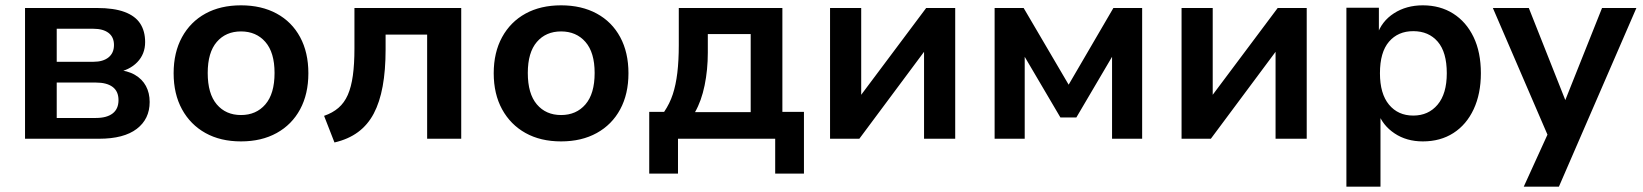

<svg xmlns="http://www.w3.org/2000/svg" viewBox="-20 -521 6168 721"><path d="M74 0V-491H344Q408 -491 448 -476Q488 -461 506.5 -432.5Q525 -404 525 -363Q525 -318 495.5 -287.5Q466 -257 417 -249V-259Q459 -256 486.5 -240Q514 -224 528 -198Q542 -172 542 -138Q542 -74 493.5 -37Q445 0 352 0ZM193 -78H340Q381 -78 403 -95Q425 -112 425 -145Q425 -178 403 -194.5Q381 -211 340 -211H193ZM193 -289H331Q367 -289 387.5 -305.5Q408 -322 408 -352Q408 -382 387.5 -397.5Q367 -413 331 -413H193Z M885 10Q808 10 751.5 -21.5Q695 -53 663.5 -110.5Q632 -168 632 -246Q632 -324 663.5 -381.5Q695 -439 751.5 -470Q808 -501 885 -501Q962 -501 1019 -470Q1076 -439 1107 -381.5Q1138 -324 1138 -246Q1138 -168 1107 -110.5Q1076 -53 1019 -21.5Q962 10 885 10ZM885 -89Q942 -89 976.5 -129Q1011 -169 1011 -247Q1011 -324 976.5 -363.5Q942 -403 885 -403Q828 -403 794 -363.5Q760 -324 760 -247Q760 -169 794 -129Q828 -89 885 -89Z M1236 14 1197 -86Q1229 -97 1251 -116Q1273 -135 1286 -164.5Q1299 -194 1305 -237Q1311 -280 1311 -339V-491H1712V0H1584V-391H1428V-335Q1428 -257 1417 -197Q1406 -137 1383.5 -94.5Q1361 -52 1324.5 -25Q1288 2 1236 14Z M2087 10Q2010 10 1953.5 -21.5Q1897 -53 1865.5 -110.5Q1834 -168 1834 -246Q1834 -324 1865.5 -381.5Q1897 -439 1953.5 -470Q2010 -501 2087 -501Q2164 -501 2221 -470Q2278 -439 2309 -381.5Q2340 -324 2340 -246Q2340 -168 2309 -110.5Q2278 -53 2221 -21.5Q2164 10 2087 10ZM2087 -89Q2144 -89 2178.5 -129Q2213 -169 2213 -247Q2213 -324 2178.5 -363.5Q2144 -403 2087 -403Q2030 -403 1996 -363.5Q1962 -324 1962 -247Q1962 -169 1996 -129Q2030 -89 2087 -89Z M2418 131V-101H2474Q2495 -132 2506.5 -167Q2518 -202 2523.5 -247.5Q2529 -293 2529 -352V-491H2918V-101H2999V131H2891V0H2526V131ZM2590 -100H2799V-393H2638V-323Q2638 -259 2626 -200.5Q2614 -142 2590 -100Z M3097 0V-491H3214V-137H3193L3458 -491H3567V0H3450V-356H3472L3207 0Z M3715 0V-491H3824L3993 -203L4161 -491H4269V0H4156V-340H4175L4022 -80H3962L3809 -340H3828V0Z M4417 0V-491H4534V-137H4513L4778 -491H4887V0H4770V-356H4792L4527 0Z M5036 180V-492H5158V-389H5151Q5168 -441 5214.5 -471Q5261 -501 5323 -501Q5388 -501 5437 -470Q5486 -439 5513.5 -382Q5541 -325 5541 -246Q5541 -169 5514 -111Q5487 -53 5438 -21.5Q5389 10 5323 10Q5262 10 5217 -20Q5172 -50 5155 -98H5164V180ZM5287 -87Q5344 -87 5378.5 -128Q5413 -169 5413 -246Q5413 -325 5379 -364.5Q5345 -404 5287 -404Q5230 -404 5196 -364.5Q5162 -325 5162 -246Q5162 -169 5196 -128Q5230 -87 5287 -87Z M5702 180 5805 -46V17L5586 -491H5721L5870 -115H5846L5996 -491H6125L5834 180Z"/></svg>

Font: Nunito Sans 11pt
Style: Bold
Weight: 700
Version: Version 3.101;gftools[0.9.27]